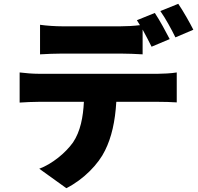

<svg xmlns="http://www.w3.org/2000/svg" viewBox="-20 -898 1040 1007"><path d="M994 -742C977 -776 941 -840 915 -878L821 -840C848 -802 880 -743 900 -702ZM612 -617C650 -617 691 -615 728 -613V-743C745 -712 762 -679 775 -653L870 -693C852 -728 817 -793 792 -830L698 -792C703 -784 709 -775 714 -766C681 -762 645 -760 612 -760H306C272 -760 224 -763 190 -768V-613C223 -615 271 -617 306 -617ZM184 -511C153 -511 114 -514 83 -518V-360C111 -362 155 -364 184 -364H420C416 -284 402 -209 363 -151C323 -95 253 -38 186 -13L328 89C419 43 497 -38 531 -109C565 -177 584 -261 590 -364H808C838 -364 880 -363 907 -361V-518C879 -513 829 -511 808 -511Z"/></svg>

Font: Noto Sans CJK Black
Style: Bold
Weight: 900
Designer: Ryoko NISHIZUKA (kana & ideographs); Paul D. Hunt (Latin, Greek & Cyrillic); Wenlong ZHANG (bopomofo); Sandoll Communica
Foundry: Adobe Systems Incorporated
Version: Version 1.000;PS 1;hotconv 1.0.78;makeotf.lib2.5.61930